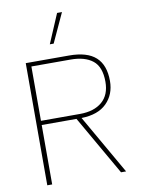

<svg xmlns="http://www.w3.org/2000/svg" viewBox="-101 -1014 793 1082"><g transform="rotate(-10 295.5 -473.5)"><path d="M303 -947H331L254 -780H232ZM108 -340H307L502 0H531L336 -340Q431 -342 480.5 -391.5Q530 -441 530 -518Q530 -609 480.5 -654Q431 -699 328 -699H80V0H108ZM504 -518Q504 -443 458 -403.5Q412 -364 331 -364H108V-675H332Q414 -675 459 -639Q504 -603 504 -518Z"/></g></svg>

Font: Prompt Thin
Style: Regular
Weight: 100
Designer: Katatrad Team
Foundry: CadsonDemak
Version: Version 1.030